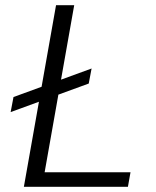

<svg xmlns="http://www.w3.org/2000/svg" viewBox="-20 -720 602 740"><path d="M21 -288 32 -346 333 -456 322 -398ZM72 0 196 -700H266L152 -56H483L473 0Z"/></svg>

Font: DM Sans 11pt Light
Style: Italic
Weight: 300
Italic angle: -10°
Version: Version 4.004;gftools[0.9.30]